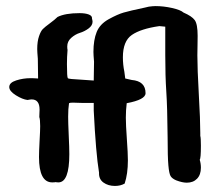

<svg xmlns="http://www.w3.org/2000/svg" viewBox="-20 -611 703 637"><path d="M10.7 -322.3Q10.7 -336.9 33.7 -344.2Q56.6 -351.6 81.1 -351.6H87.9L106.4 -350.6L105.5 -416Q103.5 -439.5 103.5 -448.2Q103.5 -473.6 109.4 -490.7Q115.2 -507.8 122.1 -514.6Q128.9 -521.5 145.5 -533.7Q162.1 -545.9 170.9 -554.7Q196.3 -567.4 244.1 -567.4Q262.7 -567.4 274.4 -563Q286.1 -558.6 285.2 -549.8Q287.1 -542 287.1 -539.1Q287.1 -526.4 273.9 -516.6Q260.7 -506.8 245.1 -502Q229.5 -497.1 216.3 -485.4Q203.1 -473.6 203.1 -457Q203.1 -449.2 204.1 -445.3Q202.1 -421.9 202.1 -398.4Q202.1 -354.5 205.1 -351.6Q207 -348.6 249 -346.7L291 -343.8L292 -406.2Q290 -429.7 290 -438.5Q290 -478.5 300.8 -504.9Q311.5 -531.2 340.8 -547.4Q370.1 -563.5 390.1 -569.3Q410.2 -575.2 460.9 -585.9Q469.7 -587.9 473.6 -588.9Q487.3 -590.8 496.1 -590.8Q522.5 -590.8 550.8 -584.5Q579.1 -578.1 588.9 -569.3Q616.2 -557.6 626 -544.4Q635.7 -531.2 635.7 -492.2Q635.7 -481.4 635.3 -459.5Q634.8 -437.5 634.8 -427.7Q634.8 -382.8 639.6 -297.9Q644.5 -212.9 644.5 -169.9V-160.2Q646.5 -154.3 646.5 -127.9Q646.5 -85 642.6 -81.1Q646.5 -68.4 646.5 -54.7Q646.5 -31.2 633.8 -18.1Q621.1 -4.9 599.6 -4.9Q585 -4.9 564.5 -12.7Q550.8 -18.6 545.9 -26.9Q541 -35.2 538.6 -62.5Q536.1 -89.8 536.1 -155.3Q535.2 -256.8 531.7 -307.6Q528.3 -358.4 528.3 -428.7V-522.5L508.8 -524.4Q447.3 -515.6 417.5 -495.1Q387.7 -474.6 387.7 -420.9Q387.7 -396.5 392.6 -373L395.5 -350.6L417 -345.7Q462.9 -341.8 462.9 -301.8Q462.9 -280.3 400.4 -268.6Q397.5 -245.1 397.5 -220.7Q397.5 -197.3 400.9 -149.4Q404.3 -101.6 404.3 -79.1Q404.3 -34.2 393.6 -2Q379.9 5.9 361.3 5.9Q338.9 5.9 323.2 -5.4Q307.6 -16.6 308.6 -38.1Q297.9 -103.5 291 -244.1V-269.5H262.7H253.9Q247.1 -269.5 236.3 -270Q225.6 -270.5 221.7 -270.5Q211.9 -270.5 209 -268.6Q206.1 -250 206.1 -223.6Q206.1 -205.1 208 -162.6Q210 -120.1 210 -99.6Q210 -5.9 173.8 -5.9Q168 -5.9 165 -6.8Q161.1 -5.9 153.3 -5.9Q109.4 -5.9 109.4 -89.8Q109.4 -107.4 111.3 -143.1Q113.3 -178.7 113.3 -192.4Q113.3 -214.8 110.4 -222.7Q110.4 -226.6 110.8 -234.9Q111.3 -243.2 111.3 -247.1Q111.3 -281.2 85 -281.2Q81.1 -281.2 71.3 -279.3Q54.7 -281.2 32.7 -294.9Q10.7 -308.6 10.7 -322.3Z"/></svg>

Font: JasonHandwriting4
Style: Regular
Weight: 400
Version: Version 1.01.21